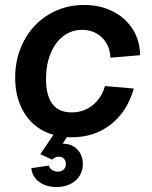

<svg xmlns="http://www.w3.org/2000/svg" viewBox="-20 -536 611 772"><path d="M249 15 232 42H235Q269 42 291 65Q313 88 313 123Q313 164 283.5 190Q254 216 207 216Q165 216 137 195Q109 174 106 140L176 130Q180 141 189.5 147.5Q199 154 212 154Q227 154 236 145.5Q245 137 245 123Q245 110 237 102Q229 94 216 94Q201 94 190 106L142 84L195 6Q123 -14 82 -75Q41 -136 41 -224Q41 -306 77 -373Q113 -440 176.5 -478Q240 -516 318 -516Q383 -516 434 -490Q485 -464 514 -418Q543 -372 543 -314L424 -304Q422 -354 390 -385Q358 -416 310 -416Q268 -416 235 -391Q202 -366 183.5 -321Q165 -276 165 -219Q165 -84 268 -84Q316 -84 352 -112.5Q388 -141 402 -190L518 -180Q492 -88 426 -36Q360 16 268 16Q255 16 249 15Z"/></svg>

Font: MedMera Sans Semibold
Style: Italic
Weight: 600
Italic angle: -11°
Designer: Kasper Nordkvist
Foundry: UNCUT.wtf
Version: Version 1.300